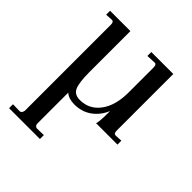

<svg xmlns="http://www.w3.org/2000/svg" viewBox="-183 -541 902 902"><g transform="rotate(45 268.0 -90.5)"><path d="M465 -24 501 -26V0H359Q365 -16 365 -73V-87Q347 -43 310.5 -16.5Q274 10 224 10Q187 10 165 -9V195Q165 211 179 214L225 213V239H20V213L66 214Q78 213 81 195V-377Q81 -396 68 -396L32 -394V-420H167V-148Q167 -80 179 -51.5Q191 -23 228 -23Q290 -23 327.5 -73.5Q365 -124 365 -211V-375Q365 -396 353 -396L306 -394V-420H452V-43Q452 -24 465 -24Z"/></g></svg>

Font: Unna
Style: Regular
Weight: 400
Designer: Jorge de Buen U.
Foundry: Omnibus-Type
Version: Version 2.006;PS 002.006;hotconv 1.0.70;makeotf.lib2.5.58329